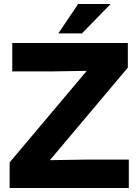

<svg xmlns="http://www.w3.org/2000/svg" viewBox="-20 -934 688 954"><path d="M27.8 0V-127L411.1 -582L231 -579.1H41V-720.2H615.2V-598.1L228 -138.2L412.1 -141.1H620.1V0ZM270 -768.1 368.2 -914.1H529.8L387.2 -768.1Z"/></svg>

Font: Aspekta 400
Style: Bold
Weight: 700
Designer: Ivo Dolenc
Version: Version 2.000